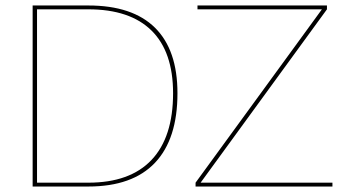

<svg xmlns="http://www.w3.org/2000/svg" viewBox="-20 -680 1256 700"><path d="M302 -660Q463 -660 545 -579Q627 -498 627 -340Q627 -173 545 -86.5Q463 0 302 0H99V-660ZM302 -14Q454 -14 532.5 -97Q611 -180 611 -340Q611 -491 532.5 -568.5Q454 -646 302 -646H115V-14ZM707 -8 704 -14H1192V0H693V-14L1158 -652L1161 -646H700V-660H1172V-646Z"/></svg>

Font: Work Sans Thin
Style: Regular
Weight: 250
Designer: Wei Huang
Foundry: Wei Huang
Version: Version 2.012